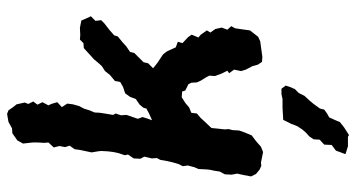

<svg xmlns="http://www.w3.org/2000/svg" viewBox="-252 -498 1007 543"><g transform="rotate(-90 251.5 -226.5)"><path d="M93 14 63 8 54 9 43 4 31 -6 24 -20 29 -46 32 -59 29 -75 30 -94 38 -109 40 -123 43 -137 44 -148 45 -169 50 -180 55 -199 53 -213 59 -225 64 -242 67 -255 71 -277 76 -286 75 -301 80 -322 74 -333 75 -352 86 -368 84 -377 90 -395 93 -409 95 -425 96 -444 95 -453 92 -471 96 -490 99 -504 101 -519 111 -533 107 -546 110 -562 106 -578 120 -593 119 -605 120 -622V-638L117 -665L126 -681L146 -695L160 -696L178 -706L201 -710L211 -706L220 -693L228 -683L233 -660L229 -650L236 -636L227 -624L234 -610L225 -593L229 -585L234 -568L220 -555L230 -540L228 -524L223 -506L216 -493L211 -477L205 -463L204 -447L201 -428L198 -410L202 -403L197 -388L198 -372L191 -352L187 -340L192 -327L188 -314L183 -300L201 -308L216 -316L218 -324L227 -335L243 -346L249 -362L259 -376L277 -382L291 -390L294 -405L311 -419L322 -433L336 -442L346 -453L355 -464L364 -472L377 -484L387 -493L401 -494L411 -504L424 -503L444 -504L465 -500L470 -488L477 -473L464 -460L466 -444L457 -435L439 -421L423 -407L420 -397L403 -383L392 -373L376 -362L373 -350L361 -338L347 -324L344 -311L330 -297L345 -285L360 -275L369 -269L377 -259L381 -251L389 -233L405 -227L401 -214L418 -198L425 -188L417 -169L425 -162L437 -145L431 -135L441 -121L445 -103L439 -87L449 -76L443 -65L440 -45L437 -23L419 0L406 6L391 8L362 12L348 11L340 -1L336 -16L326 -35L322 -48L326 -68L316 -82L323 -87L315 -103L308 -122L309 -138L305 -146L295 -162L290 -173L289 -189L285 -197L267 -206L264 -215L248 -216L232 -206L219 -195L204 -189L202 -173L190 -163L178 -150L161 -132L159 -112L157 -94L158 -84L155 -72L154 -54L148 -37L140 -18L124 -6L108 8ZM141 257 136 254H109L87 247L93 231L97 220L113 208L114 187L128 174L129 157L137 145L148 135L156 126L166 111L173 93L184 71L219 69H243L257 66H272L281 78L277 90L271 104L260 115L252 131L239 145L229 157L216 175L213 187L202 195L191 201L182 221L178 231L163 243Z"/></g></svg>

Font: Winky Rough Medium
Style: Italic
Weight: 500
Italic angle: -8.97852°
Designer: Simon Atzbach
Foundry: typofactur
Version: Version 1.206; ttfautohint (v1.8.4.7-5d5b)